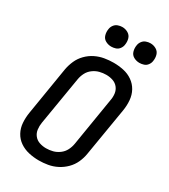

<svg xmlns="http://www.w3.org/2000/svg" viewBox="-231 -1066 1037 1181"><g transform="rotate(30 288.0 -476.0)"><path d="M243 8Q274 8 306.5 2.5Q339 -3 369.5 -18.5Q400 -34 424.5 -58.5Q449 -83 463 -114Q477 -145 482 -177L539 -519Q545 -555 542 -591.5Q539 -628 522.5 -658Q506 -688 477.5 -708Q449 -728 414 -735.5Q379 -743 343 -743Q311 -743 278.5 -737.5Q246 -732 215.5 -717Q185 -702 160.5 -677Q136 -652 122.5 -621.5Q109 -591 103 -559L47 -217Q41 -180 43.5 -144Q46 -108 62.5 -77.5Q79 -47 107.5 -27.5Q136 -8 171 0Q206 8 243 8ZM244 -79Q220 -79 197.5 -86.5Q175 -94 160.5 -112Q146 -130 143 -154Q140 -178 144 -202L201 -544Q205 -568 216.5 -590.5Q228 -613 249 -628.5Q270 -644 293.5 -650Q317 -656 341 -656Q365 -656 387.5 -648.5Q410 -641 424.5 -623Q439 -605 442 -581Q445 -557 440 -533L384 -191Q380 -167 368.5 -144.5Q357 -122 336 -106.5Q315 -91 291.5 -85Q268 -79 244 -79ZM479 -821Q494 -821 509.5 -826Q525 -831 535 -844.5Q545 -858 547 -873Q551 -896 545 -917Q539 -938 520 -949Q501 -960 479 -960Q464 -960 448.5 -954.5Q433 -949 423 -935.5Q413 -922 411 -907Q407 -885 413 -863.5Q419 -842 438 -831.5Q457 -821 479 -821ZM279 -821Q294 -821 309.5 -826Q325 -831 335 -844.5Q345 -858 347 -873Q351 -896 345 -917Q339 -938 320 -949Q301 -960 279 -960Q264 -960 248.5 -954.5Q233 -949 223 -935.5Q213 -922 211 -907Q207 -885 213 -863.5Q219 -842 238 -831.5Q257 -821 279 -821Z"/></g></svg>

Font: Iosevka Sparkle Medium
Style: Italic
Weight: 500
Italic angle: -9°
Designer: Belleve Invis
Foundry: Belleve Invis
Version: Version 4.5.0; ttfautohint (v1.8.3)